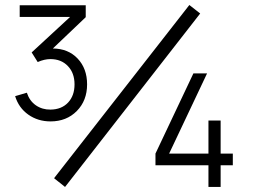

<svg xmlns="http://www.w3.org/2000/svg" viewBox="-20 -741 1003 761"><path d="M180.2 -259.8Q130.4 -259.8 92.3 -286.6Q54.2 -313.5 40 -359.9L86.4 -373.5Q97.2 -340.8 122.3 -323.5Q147.5 -306.2 180.2 -306.6Q224.1 -307.1 249.8 -334.5Q275.4 -361.8 275.4 -406.7Q275.4 -451.7 249 -479.2Q222.7 -506.8 179.7 -506.8Q156.2 -506.8 129.4 -495.1L105.5 -533.2L257.8 -673.8H58.1V-720.2H319.8V-672.9L189.5 -548.8Q250.5 -548.3 287.8 -508.8Q325.2 -469.2 325.2 -406.7Q325.2 -342.3 284.4 -301Q243.7 -259.8 180.2 -259.8ZM194.3 -34.7 730.5 -721.2 773.4 -687.5 237.8 0ZM596.2 -85.9V-132.3L746.6 -450.2H800.8L650.4 -132.3H806.2V-263.2H854.5V-132.3H902.8V-85.9H854.5V0H806.2V-85.9Z"/></svg>

Font: Manrope Light
Style: Regular
Weight: 300
Designer: Mikhail Sharanda
Foundry: Mikhail Sharanda
Version: Version 4.505;FEAKit 1.0